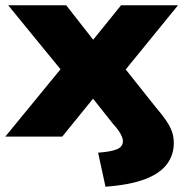

<svg xmlns="http://www.w3.org/2000/svg" viewBox="-23 -518 702 728"><path d="M377 190 349 61Q400 57 421.5 47.5Q443 38 443 17Q443 9 439 -0.5Q435 -10 427 -22Q419 -34 405 -49L309 -170H351L213 0H-3L243 -300L246 -207L8 -498H228L351 -341H309L436 -498H652L414 -206L417 -301L567 -112Q593 -82 608 -59.5Q623 -37 629.5 -17.5Q636 2 636 25Q636 70 609.5 105Q583 140 526.5 161.5Q470 183 377 190Z"/></svg>

Font: Nunito Sans 10pt SemiExpanded Black
Style: Regular
Weight: 900
Width: 6
Designer: Vernon Adams
Foundry: Vernon Adams
Version: Version 3.101;gftools[0.9.27]